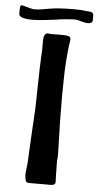

<svg xmlns="http://www.w3.org/2000/svg" viewBox="-114 -866 465 910"><g transform="rotate(5 119.0 -411.5)"><path d="M82 -823Q127 -831 201 -831Q240 -831 265 -827Q285 -826 289.5 -821Q294 -816 294 -810.5Q294 -805 294 -802V-787Q294 -771 271 -771Q264 -771 255 -773Q246 -775 242 -776Q221 -783 205 -783Q183 -782 163 -780Q143 -778 136 -777Q115 -773 100 -772Q79 -770 68 -768Q34 -764 10 -764Q-56 -764 -56 -787V-800Q-56 -816 -54 -823Q-53 -828 -47 -828Q-43 -828 -25 -822.5Q-7 -817 10 -814Q33 -814 54 -818Q75 -822 82 -823ZM142 -705Q164 -705 174 -704Q186 -703 191 -699Q196 -695 196 -688Q196 -683 195 -677Q194 -671 193 -666Q182 -581 181 -491Q180 -465 180 -411L181 -290Q182 -275 182 -259L183 -219Q185 -167 185 -142Q185 -123 184 -119Q183 -115 183 -96L184 -41Q185 -29 185 -11Q186 2 177.5 5.5Q169 9 155 8H64Q49 9 45 1.5Q41 -6 40 -23Q38 -30 42 -60Q46 -88 46 -108Q46 -115 53 -243Q59 -337 59 -346L61 -444L63 -535L65 -589L67 -625V-667Q67 -706 87 -706Q92 -706 95 -705Q108 -704 120.5 -704.5Q133 -705 142 -705Z"/></g></svg>

Font: Barrio
Style: Regular
Weight: 400
Designer: Pablo Cosgaya & Sergio Jimenez
Foundry: Pablo Cosgaya & Sergio Jimenez
Version: Version 1.005